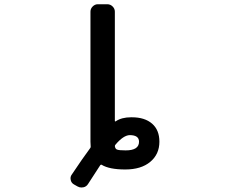

<svg xmlns="http://www.w3.org/2000/svg" viewBox="-20 -792 1040 884"><path d="M511.7 -126Q508.8 -123 508.8 -119.1Q510.7 -106.4 518.6 -103.5Q527.3 -99.6 558.6 -99.6Q620.1 -99.6 620.1 -139.6Q620.1 -169.9 577.1 -169.9Q547.9 -168.9 511.7 -126ZM396.5 -738.3Q396.5 -752 406.7 -762.2Q417 -772.5 430.7 -772.5H473.6Q488.3 -772.5 498.5 -762.2Q508.8 -752 508.8 -738.3V-236.3Q508.8 -231.4 512.7 -233.4Q540 -252 583 -252Q585 -252 586.9 -252Q646.5 -252 680.2 -222.7Q713.9 -193.4 713.9 -139.6Q713.9 -82 671.9 -46.9Q629.9 -11.7 556.6 -11.7Q483.4 -11.7 448.2 -33.2Q444.3 -35.2 441.4 -31.2Q422.9 -2.9 385.7 54.7Q377.9 67.4 364.3 70.3Q359.4 71.3 354.5 71.3Q345.7 71.3 336.9 66.4L321.3 57.6Q308.6 50.8 305.7 37.1Q304.7 33.2 304.7 29.3Q304.7 19.5 310.5 11.7Q361.3 -64.5 395.5 -110.4Q398.4 -114.3 397.5 -118.2Q396.5 -130.9 396.5 -139.6Z"/></svg>

Font: Gen Jyuu Gothic L Monospace Medium
Style: Regular
Weight: 500
Designer: [Source Han Sans]
Ryoko NISHIZUKA  (kana & ideographs); Paul D. Hunt (Latin, Greek & Cyrillic); Wenlong ZHANG  (bopomofo
Version: Version 1.002.20150607